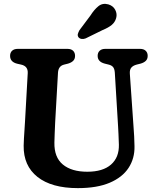

<svg xmlns="http://www.w3.org/2000/svg" viewBox="-20 -952 810 990"><path d="M589 -298 572 -578Q570.5 -597.5 562.8 -606.5Q555 -615.5 540 -619L520 -624Q483.5 -633.5 483.5 -664Q483.5 -680.5 493.8 -690.2Q504 -700 522.5 -700H702.5Q721 -700 731.2 -690.2Q741.5 -680.5 741.5 -664Q741.5 -648 732 -638.5Q722.5 -629 705 -624L685 -619Q666 -614 657 -603.2Q648 -592.5 649.5 -572L668.5 -298.5Q670.5 -273 671.8 -248.8Q673 -224.5 673.5 -198.5Q675 -135.5 643 -86.5Q611 -37.5 545.8 -9.8Q480.5 18 381.5 18Q246 18 173.2 -39.8Q100.5 -97.5 102 -201Q102 -215.5 103.5 -238.8Q105 -262 106.5 -285.8Q108 -309.5 109 -326L123 -575Q125 -611 88.5 -619L68.5 -623.5Q32 -632.5 32 -664Q32 -680.5 42.2 -690.2Q52.5 -700 71.5 -700H328Q347 -700 357 -690.2Q367 -680.5 367 -664Q367 -648 357.5 -638.5Q348 -629 331 -624L311 -619Q281 -612 279 -577L264.5 -322Q263 -290 262 -264Q261 -238 260.5 -217Q259 -141 304 -103.8Q349 -66.5 430 -66.5Q510.5 -66.5 552.5 -103.5Q594.5 -140.5 593 -206Q592 -238.5 591 -259Q590 -279.5 589 -298ZM446 -871.5Q466 -903 487.5 -920.2Q509 -937.5 538.5 -929.5Q563.5 -922 574.2 -901.2Q585 -880.5 579 -859Q573 -837.5 556.2 -823.5Q539.5 -809.5 509 -797L421.5 -754Q411.5 -750 401.2 -751.2Q391 -752.5 385 -759.5Q379 -768 381.5 -777Q384 -786 389.5 -796Z"/></svg>

Font: Fraunces 9pt SuperSoft SemiBold
Style: Regular
Weight: 600
Version: Version 1.000;[0bf87f6ff]